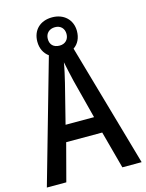

<svg xmlns="http://www.w3.org/2000/svg" viewBox="-129 -952 783 1029"><g transform="rotate(-15 263.0 -437.0)"><path d="M419 0H526L331 -682C358 -700 373 -731 373 -769C373 -832 327 -874 263 -874C196 -874 153 -832 153 -768C153 -730 168 -701 194 -682L0 0H108L163 -208H363ZM264 -717C229 -717 211 -737 211 -768C211 -799 233 -819 264 -819C295 -819 315 -799 315 -768C315 -737 294 -717 264 -717ZM286 -516 342 -299H184L239 -517C246 -547 257 -592 262 -625C268 -594 278 -551 286 -516Z"/></g></svg>

Font: Noto Sans Gujarati UI Condensed Medium
Style: Regular
Weight: 500
Width: 3
Designer: Jelle Bosma - Monotype Design Team, Universal Thirst
Foundry: Monotype Imaging Inc.
Version: Version 2.106